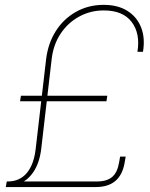

<svg xmlns="http://www.w3.org/2000/svg" viewBox="-20 -755 604 775"><path d="M7.8 -3.9 11.2 -22.5Q59.1 -22.5 87.9 -56.4Q116.7 -90.3 124 -153.8L166 -515.1Q173.8 -580.1 205.3 -629.6Q236.8 -679.2 286.9 -707.3Q336.9 -735.4 398.4 -735.4Q456.1 -735.4 494.6 -710.9Q533.2 -686.5 549.8 -643.8Q566.4 -601.1 557.1 -545.9H534.7Q546.9 -619.6 511.5 -666.3Q476.1 -712.9 398.9 -712.9Q345.2 -712.9 299.8 -688.2Q254.4 -663.6 224.9 -619.4Q195.3 -575.2 188.5 -516.1L146.5 -154.8Q143.1 -126.5 135.3 -103Q127.4 -79.6 115 -61Q102.5 -42.5 86.4 -29.8Q70.3 -17.1 50.5 -10.5Q30.8 -3.9 7.8 -3.9ZM3.4 0 7.3 -22.5H370.6Q411.6 -22.5 432.9 -40.8Q454.1 -59.1 460.9 -100.1L464.8 -123H487.3L483.4 -100.1Q475.1 -49.8 446 -24.9Q417 0 366.7 0ZM61 -346.2 64.5 -368.7H413.1L409.7 -346.2Z"/></svg>

Font: Inter 24pt Thin
Style: Italic
Weight: 250
Italic angle: -9.3988°
Version: Version 4.001;git-66647c0bb